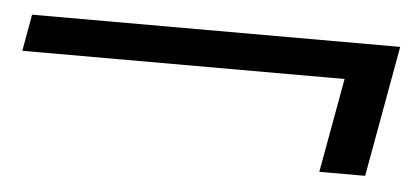

<svg xmlns="http://www.w3.org/2000/svg" viewBox="-39 -476 631 292"><g transform="rotate(5 276.0 -330.0)"><path d="M456 -230 482 -374H-10L0 -430H562L526 -230Z"/></g></svg>

Font: DM Sans 11pt Light
Style: Italic
Weight: 300
Italic angle: -10°
Version: Version 4.004;gftools[0.9.30]